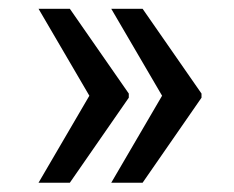

<svg xmlns="http://www.w3.org/2000/svg" viewBox="-20 -482 522 428"><path d="M135.7 -462.4 267.1 -273.4V-264.2L135.7 -74.7H65.9L179.2 -268.6L65.9 -462.4ZM297.9 -462.4 429.2 -273.4V-264.2L297.9 -74.7H228L341.3 -268.6L228 -462.4Z"/></svg>

Font: Ufes Sans
Style: Regular
Weight: 400
Designer: Ricardo Esteves, Filipe Motta, Cassio Ferreira, Ana Quintelato & Breno Mello
Foundry: ProDesignUfes - Ricardo Esteves, Filipe Motta, Cassio Ferreira, Ana Quintelato & Breno Mello (This is a derivative work,
Version: Version 2.0